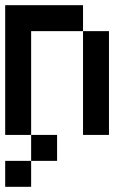

<svg xmlns="http://www.w3.org/2000/svg" viewBox="-20 -620 540 740"><path d="M0 100V0H100V100ZM0 -100V-600H300V-500H100V-100ZM100 -100H200V0H100ZM300 -100V-500H400V-100Z"/></svg>

Font: GalmuriMono9 Regular
Style: Regular
Weight: 400
Designer: Lee Minseo (quiple)
Version: Version 2.399;hotconv 1.1.1;makeotfexe 2.6.0 DEVELOPMENT